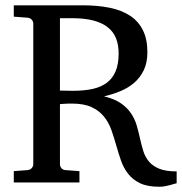

<svg xmlns="http://www.w3.org/2000/svg" viewBox="-20 -691 689 727"><path d="M429.2 -488.8Q429.2 -521 419.4 -545.7Q409.7 -570.3 388.4 -587.4Q367.2 -604.5 333.7 -613.3Q300.3 -622.1 252.9 -622.1H207V-348.1Q208 -348.1 213.9 -347.9Q219.7 -347.7 227.3 -347.7Q234.9 -347.7 242.9 -347.4Q251 -347.2 256.8 -347.2Q298.3 -347.2 330.6 -354.2Q362.8 -361.3 384.8 -377.9Q406.7 -394.5 418 -421.6Q429.2 -448.7 429.2 -488.8ZM648.9 2.9Q645.5 3.4 639.2 5.4Q632.8 7.3 624 9.8Q615.2 12.2 604.7 14.2Q594.2 16.1 583 16.1Q538.1 16.1 510.3 2.7Q482.4 -10.7 465.1 -33Q447.8 -55.2 438 -83.5Q428.2 -111.8 419.9 -141.4Q411.6 -170.9 401.6 -199.2Q391.6 -227.5 373.5 -249.8Q355.5 -272 326.7 -285.4Q297.9 -298.8 252 -298.8Q244.1 -298.8 236.3 -298.6Q228.5 -298.3 222.4 -297.9Q216.3 -297.4 211.9 -297.1Q207.5 -296.9 207 -296.9V-68.8Q207 -61.5 212.2 -54.7Q217.3 -47.9 228 -46.9L280.8 -43V0H32.2V-43L84 -46.9Q94.7 -47.9 100.3 -54.7Q106 -61.5 106 -68.8V-602.1Q106 -609.4 100.3 -616.2Q94.7 -623 84 -624L32.2 -627.9V-670.9H293Q350.1 -670.9 395.5 -661.6Q440.9 -652.3 472.7 -631.3Q504.4 -610.4 521.2 -576.4Q538.1 -542.5 538.1 -493.2Q538.1 -453.6 524.4 -425.3Q510.7 -397 488 -377.4Q465.3 -357.9 435.5 -345.7Q405.8 -333.5 374 -326.2Q414.6 -316.4 439 -299.1Q463.4 -281.7 477.5 -259.8Q491.7 -237.8 498.5 -213.1Q505.4 -188.5 510.7 -164.3Q516.1 -140.1 522.9 -118.2Q529.8 -96.2 544.2 -79.1Q558.6 -62 583.3 -52Q607.9 -42 648.9 -42Z"/></svg>

Font: BabelStone Ogham Pictish
Style: Regular
Weight: 400
Designer: Andrew West
Foundry: BabelStone
Version: Version 1.02 March 14, 2022